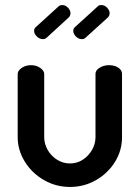

<svg xmlns="http://www.w3.org/2000/svg" viewBox="-20 -732 553 760"><path d="M257 8Q201 8 153.5 -19.5Q106 -47 78 -92.5Q50 -138 50 -189V-439Q50 -452 65.5 -463Q81 -474 103 -474Q124 -474 139.5 -463Q155 -452 155 -439V-189Q155 -163 168.5 -139Q182 -115 205.5 -100Q229 -85 257 -85Q285 -85 308 -100Q331 -115 344.5 -139Q358 -163 358 -189V-440Q358 -454 374.5 -464Q391 -474 411 -474Q434 -474 448.5 -464Q463 -454 463 -440V-189Q463 -136 435 -91Q407 -46 360 -19Q313 8 257 8ZM304 -577Q291 -577 280.5 -587.5Q270 -598 270 -610Q270 -619 277 -625L366 -706Q369 -710 373 -711Q377 -712 381 -712Q394 -712 404 -701.5Q414 -691 414 -680Q414 -669 406 -662L320 -584Q314 -577 304 -577ZM150 -577Q137 -577 126 -587.5Q115 -598 115 -610Q115 -619 122 -625L211 -706Q215 -710 219 -711Q223 -712 227 -712Q239 -712 249 -701.5Q259 -691 259 -680Q259 -669 251 -662L166 -584Q159 -577 150 -577Z"/></svg>

Font: Dosis ExtraLight SemiBold
Style: Regular
Weight: 600
Version: Version 3.001; ttfautohint (v1.8.2)